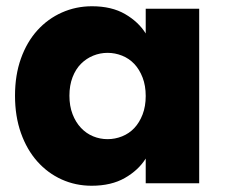

<svg xmlns="http://www.w3.org/2000/svg" viewBox="-20 -586 719 614"><path d="M28 -280Q28 -346 47 -399Q66 -452 99.5 -489Q133 -526 178 -546Q223 -566 274 -566Q337 -566 380 -541Q423 -516 446 -479V-558H617V0H446V-79Q423 -42 379.5 -17Q336 8 273 8Q222 8 177.5 -12Q133 -32 99.5 -69.5Q66 -107 47 -160.5Q28 -214 28 -280ZM446 -279Q446 -312 436 -338Q426 -364 409.5 -381.5Q393 -399 370.5 -408Q348 -417 324 -417Q300 -417 278 -408Q256 -399 239 -382Q222 -365 212 -339Q202 -313 202 -280Q202 -247 212 -221Q222 -195 239 -177Q256 -159 278 -150Q300 -141 324 -141Q348 -141 370.5 -150Q393 -159 409.5 -176.5Q426 -194 436 -220Q446 -246 446 -279Z"/></svg>

Font: SVN-Poppins
Style: Bold
Weight: 700
Designer: Ninad Kale (Devanagari), Jonny Pinhorn (Latin)
Foundry: Indian Type Foundry
Version: Version 3.200;PS 1.000;hotconv 16.6.54;makeotf.lib2.5.65590